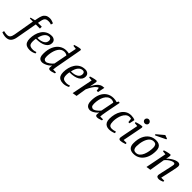

<svg xmlns="http://www.w3.org/2000/svg" viewBox="162 -2195 3830 3830"><g transform="rotate(45 2077.0 -280.0)"><path d="M-26 167Q-52 167 -85 159.5Q-118 152 -144 140L-134 101Q-107 108 -85 111Q-63 114 -45 114Q5 114 28 86Q51 58 61 0L137 -440H52L47 -462L148 -488L161 -553Q170 -602 187 -641Q204 -680 239.5 -703.5Q275 -727 338 -727Q361 -727 390.5 -718Q420 -709 445 -698L433 -652Q412 -660 394 -663Q376 -666 355 -666Q319 -666 295.5 -656Q272 -646 258 -620Q244 -594 236 -546L227 -493H335V-440H218L138 7Q125 82 87 124.5Q49 167 -26 167Z M490 9Q436 9 401 -8.5Q366 -26 348.5 -62Q331 -98 331 -155Q331 -217 346.5 -279Q362 -341 395 -392Q428 -443 481 -474Q534 -505 608 -505Q650 -505 681.5 -481Q713 -457 713 -407Q713 -330 638 -284.5Q563 -239 422 -239Q418 -217 416 -196.5Q414 -176 414 -159Q414 -113 425.5 -88Q437 -63 464.5 -52.5Q492 -42 540 -42Q559 -42 579.5 -47.5Q600 -53 617 -60L624 -27Q591 -9 556.5 0Q522 9 490 9ZM431 -273Q525 -273 580.5 -305.5Q636 -338 636 -400Q636 -423 624 -440Q612 -457 586 -457Q528 -457 488.5 -409Q449 -361 431 -273Z M841 8Q811 8 787 -4Q763 -16 749.5 -46.5Q736 -77 736 -130Q736 -252 774.5 -335.5Q813 -419 877 -462Q941 -505 1018 -505Q1044 -505 1061.5 -502.5Q1079 -500 1095 -496L1128 -660L1052 -669L1047 -692Q1076 -702 1105 -710Q1134 -718 1158 -722.5Q1182 -727 1196 -727Q1204 -727 1209 -722Q1214 -717 1214 -709Q1214 -706 1209.5 -679.5Q1205 -653 1197 -610Q1189 -567 1179.5 -514Q1170 -461 1159.5 -405Q1149 -349 1139.5 -296Q1130 -243 1122 -201Q1117 -173 1112.5 -150Q1108 -127 1104.5 -103Q1101 -79 1099 -49H1179V-20Q1138 -6 1113 1Q1088 8 1068 8Q1043 8 1033 -3Q1023 -14 1023 -33Q1023 -36 1024.5 -51Q1026 -66 1027.5 -79.5Q1029 -93 1029 -93Q1007 -63 972 -40.5Q937 -18 901 -5Q865 8 841 8ZM887 -53Q901 -53 921.5 -62.5Q942 -72 963.5 -87Q985 -102 1004 -120Q1023 -138 1033 -154L1087 -433Q1076 -445 1054.5 -452Q1033 -459 1008 -459Q969 -459 938.5 -440Q908 -421 886 -388.5Q864 -356 850 -315Q836 -274 829 -230Q822 -186 822 -144Q822 -92 839.5 -72.5Q857 -53 887 -53Z M1436 9Q1382 9 1347 -8.5Q1312 -26 1294.5 -62Q1277 -98 1277 -155Q1277 -217 1292.5 -279Q1308 -341 1341 -392Q1374 -443 1427 -474Q1480 -505 1554 -505Q1596 -505 1627.5 -481Q1659 -457 1659 -407Q1659 -330 1584 -284.5Q1509 -239 1368 -239Q1364 -217 1362 -196.5Q1360 -176 1360 -159Q1360 -113 1371.5 -88Q1383 -63 1410.5 -52.5Q1438 -42 1486 -42Q1505 -42 1525.5 -47.5Q1546 -53 1563 -60L1570 -27Q1537 -9 1502.5 0Q1468 9 1436 9ZM1377 -273Q1471 -273 1526.5 -305.5Q1582 -338 1582 -400Q1582 -423 1570 -440Q1558 -457 1532 -457Q1474 -457 1434.5 -409Q1395 -361 1377 -273Z M1707 9 1796 -437 1720 -445 1716 -470Q1744 -480 1772.5 -488Q1801 -496 1825.5 -500.5Q1850 -505 1865 -505Q1874 -505 1878.5 -499Q1883 -493 1883 -483Q1883 -471 1879 -448.5Q1875 -426 1868.5 -395.5Q1862 -365 1856 -329Q1885 -390 1915.5 -431Q1946 -472 1985.5 -492.5Q2025 -513 2080 -513L2050 -364H2013L2001 -436Q1980 -431 1954 -409Q1928 -387 1898.5 -343Q1869 -299 1837 -228L1802 -7Z M2189 8Q2158 8 2131.5 -5.5Q2105 -19 2089 -51.5Q2073 -84 2073 -142Q2073 -255 2108 -335Q2143 -415 2207 -457.5Q2271 -500 2358 -500Q2379 -500 2406.5 -496Q2434 -492 2455 -485L2477 -524L2508 -516L2447 -202Q2437 -152 2431.5 -109Q2426 -66 2426 -50H2505V-20Q2464 -6 2439 1Q2414 8 2394 8Q2369 8 2358.5 -3Q2348 -14 2348 -33Q2348 -36 2349 -46Q2350 -56 2352 -69.5Q2354 -83 2355 -94Q2333 -64 2303 -41Q2273 -18 2243 -5Q2213 8 2189 8ZM2222 -53Q2241 -53 2268 -69.5Q2295 -86 2320.5 -109.5Q2346 -133 2360 -154L2414 -429Q2401 -440 2382 -446Q2363 -452 2347 -452Q2299 -452 2263 -426Q2227 -400 2203.5 -356Q2180 -312 2168.5 -257Q2157 -202 2157 -144Q2157 -92 2175 -72.5Q2193 -53 2222 -53Z M2729 9Q2687 9 2654.5 -7.5Q2622 -24 2604 -58.5Q2586 -93 2586 -148Q2586 -216 2602 -280Q2618 -344 2650.5 -394.5Q2683 -445 2733 -475Q2783 -505 2850 -505Q2879 -505 2907.5 -499.5Q2936 -494 2959 -482L2935 -368H2902L2892 -453Q2882 -457 2871 -458Q2860 -459 2851 -459Q2806 -459 2773 -432Q2740 -405 2718 -361Q2696 -317 2685 -265.5Q2674 -214 2674 -165Q2674 -98 2693.5 -69Q2713 -40 2765 -40Q2786 -40 2810 -45Q2834 -50 2859 -59L2870 -24Q2836 -7 2798.5 1Q2761 9 2729 9Z M3052 9Q3027 9 3016.5 -2.5Q3006 -14 3006 -33Q3006 -40 3011 -69.5Q3016 -99 3025 -143.5Q3034 -188 3044 -240Q3054 -292 3064.5 -343.5Q3075 -395 3083 -438L3007 -445L3003 -470Q3031 -480 3060 -488Q3089 -496 3113.5 -500.5Q3138 -505 3152 -505Q3162 -505 3166.5 -499.5Q3171 -494 3171 -483Q3171 -479 3165 -447.5Q3159 -416 3149.5 -367.5Q3140 -319 3129 -262.5Q3118 -206 3107 -150Q3096 -94 3087 -49H3172V-19Q3130 -5 3100.5 2Q3071 9 3052 9ZM3153 -580Q3129 -580 3111 -596Q3093 -612 3093 -637Q3093 -662 3111 -679.5Q3129 -697 3153 -697Q3176 -697 3194.5 -679.5Q3213 -662 3213 -637Q3213 -612 3194.5 -596Q3176 -580 3153 -580Z M3420 9Q3343 9 3306.5 -29.5Q3270 -68 3270 -143Q3270 -258 3306 -338.5Q3342 -419 3405.5 -462Q3469 -505 3550 -505Q3602 -505 3635 -488Q3668 -471 3684.5 -438Q3701 -405 3701 -355Q3701 -241 3665 -159.5Q3629 -78 3565.5 -34.5Q3502 9 3420 9ZM3439 -40Q3487 -40 3521 -70.5Q3555 -101 3575.5 -149.5Q3596 -198 3605.5 -253Q3615 -308 3615 -357Q3615 -401 3597.5 -428Q3580 -455 3533 -455Q3494 -455 3464.5 -435Q3435 -415 3414.5 -381.5Q3394 -348 3381 -306.5Q3368 -265 3362 -221Q3356 -177 3356 -138Q3356 -94 3374 -67Q3392 -40 3439 -40ZM3467 -558 3451 -577 3605 -707 3681 -679V-661Z M3790 9 3878 -437 3803 -445 3799 -470Q3827 -480 3855.5 -487.5Q3884 -495 3908.5 -500Q3933 -505 3948 -505Q3958 -505 3962.5 -498.5Q3967 -492 3967 -481Q3967 -474 3964 -455Q3961 -436 3957 -416Q3953 -396 3950 -385Q3981 -419 4021 -446.5Q4061 -474 4101 -490Q4141 -506 4170 -506Q4198 -506 4214.5 -491.5Q4231 -477 4231 -444Q4231 -434 4225.5 -403Q4220 -372 4211 -328Q4202 -284 4191 -234.5Q4180 -185 4169 -136.5Q4158 -88 4149 -48H4235V-19Q4207 -6 4180 1.5Q4153 9 4132 9Q4104 9 4086.5 -3Q4069 -15 4069 -43Q4069 -51 4074.5 -78Q4080 -105 4088.5 -143Q4097 -181 4106.5 -223Q4116 -265 4124.5 -303.5Q4133 -342 4138.5 -370Q4144 -398 4144 -408Q4144 -425 4134.5 -432.5Q4125 -440 4111 -440Q4089 -440 4058 -426Q4027 -412 3995.5 -387.5Q3964 -363 3939 -331L3885 -6Z"/></g></svg>

Font: Manuale
Style: Italic
Weight: 400
Italic angle: -11°
Designer: Eduardo Tunni / Pablo Cosgaya
Foundry: Eduardo Tunni / Pablo Cosgaya
Version: Version 1.002